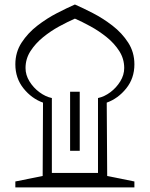

<svg xmlns="http://www.w3.org/2000/svg" viewBox="-20 -817 653 837"><path d="M46.9 0V-25.9L166 -49.8L167.5 -369.6Q118.2 -387.2 82.5 -431.6Q46.9 -476.1 46.9 -536.6Q46.9 -589.4 74.2 -631.3Q101.6 -673.3 143.1 -705.3Q184.6 -737.3 228.8 -760Q272.9 -782.7 306.6 -797.4Q340.3 -782.7 384.5 -760Q428.7 -737.3 470.2 -705.3Q511.7 -673.3 538.8 -631.3Q565.9 -589.4 565.9 -536.6Q565.9 -476.1 530.3 -431.6Q494.6 -387.2 445.3 -369.6L447.3 -49.8L565.9 -25.9V0ZM407.2 -63V-389.6Q435.1 -395.5 461.2 -415Q487.3 -434.6 504.4 -462.4Q521.5 -490.2 521.5 -520.5Q521.5 -560.5 500.2 -594Q479 -627.4 445.6 -654.5Q412.1 -681.6 375 -701.9Q337.9 -722.2 306.6 -735.8Q275.4 -722.2 238 -701.9Q200.7 -681.6 167.5 -654.5Q134.3 -627.4 112.8 -594Q91.3 -560.5 91.3 -520.5Q91.3 -490.2 108.4 -462.4Q125.5 -434.6 151.9 -415Q178.2 -395.5 206.1 -389.6V-63ZM285.6 -417H327.6V-159.7H285.6Z"/></svg>

Font: Pinar-DS3-FD SemiBold
Style: Regular
Weight: 600
Designer: Amin Abedi
Version: Version 3.000